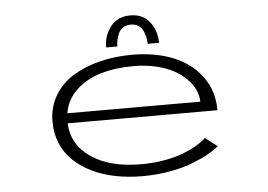

<svg xmlns="http://www.w3.org/2000/svg" viewBox="-50 -747 1150 824"><g transform="rotate(-5 525.0 -335.0)"><path d="M424 -553Q424 -604 454 -642.5Q484 -681 539 -681Q593.5 -681 622.8 -642.8Q652 -604.5 652 -553H603Q603 -565.5 600.5 -578.5Q598 -591.5 591.8 -606.8Q585.5 -622 571.5 -631.8Q557.5 -641.5 538 -641.5Q518 -641.5 504 -632Q490 -622.5 483.8 -607.2Q477.5 -592 475 -579Q472.5 -566 472.5 -553ZM864.5 -89Q846 -73.5 818 -57.8Q790 -42 748.8 -25.8Q707.5 -9.5 650.5 0.8Q593.5 11 531.5 11Q470 11 415.2 0Q360.5 -11 315.2 -33Q270 -55 236.8 -86.5Q203.5 -118 185.2 -161Q167 -204 167 -255Q167 -318 196.5 -367.8Q226 -417.5 276.8 -448.5Q327.5 -479.5 392.8 -495.8Q458 -512 532.5 -512Q632 -512 709.2 -480.8Q786.5 -449.5 831.5 -387.8Q876.5 -326 876.5 -243H231Q235 -151 315.5 -95.8Q396 -40.5 531.5 -40.5Q585.5 -40.5 634.2 -49.5Q683 -58.5 717.2 -72.5Q751.5 -86.5 775 -100.8Q798.5 -115 812 -129ZM533.5 -463Q455.5 -463 392.8 -444.5Q330 -426 286.8 -385.5Q243.5 -345 233.5 -286H806.5Q806 -311.5 795 -336.5Q784 -361.5 761.2 -384.2Q738.5 -407 706.8 -424.5Q675 -442 630.2 -452.5Q585.5 -463 533.5 -463Z"/></g></svg>

Font: League Mono Extended UltraLight
Style: Regular
Weight: 200
Width: 9
Designer: Tyler Finck
Foundry: The League of Moveable Type / Tyler Finck
Version: Version 2.210